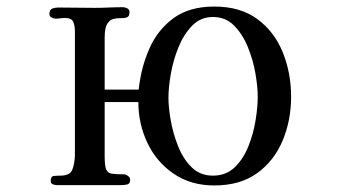

<svg xmlns="http://www.w3.org/2000/svg" viewBox="-20 -564 1040 587"><path d="M768 -268Q768 -298 761 -339Q754 -380 738 -419.5Q722 -459 696 -485.5Q670 -512 631 -512Q593 -512 567 -485Q541 -458 525 -418Q509 -378 502 -336.5Q495 -295 495 -266Q495 -236 502 -196Q509 -156 524.5 -117Q540 -78 566 -52.5Q592 -27 631 -27Q671 -27 697.5 -52.5Q724 -78 739.5 -117Q755 -156 761.5 -197Q768 -238 768 -268ZM870 -268Q870 -196 844 -134Q818 -72 766 -34.5Q714 3 635 3Q564 3 511.5 -32.5Q459 -68 431 -126.5Q403 -185 403 -252H300V-86Q300 -58 304.5 -46.5Q309 -35 322 -33Q335 -31 360 -31Q365 -31 371.5 -26Q378 -21 378 -15Q378 -2 369 0Q360 2 349 2H155Q148 2 141.5 -0.5Q135 -3 135 -11Q135 -25 144.5 -26Q154 -27 164 -27Q194 -27 201 -45Q208 -63 209 -88V-468Q209 -485 204 -497Q199 -509 179 -509Q172 -509 164.5 -508Q157 -507 150 -507Q144 -507 137.5 -510.5Q131 -514 131 -521Q131 -534 139.5 -537.5Q148 -541 158 -541Q186 -541 213.5 -540.5Q241 -540 269 -540Q291 -540 312.5 -541Q334 -542 356 -542Q362 -542 369 -538.5Q376 -535 376 -527Q376 -514 368 -511Q360 -508 349 -508.5Q338 -509 326.5 -506Q315 -503 307.5 -490.5Q300 -478 300 -449V-290H404Q411 -357 436.5 -415Q462 -473 510.5 -508.5Q559 -544 635 -544Q715 -544 767 -505.5Q819 -467 844.5 -404Q870 -341 870 -268Z"/></svg>

Font: Kaisei Tokumin Medium
Style: Regular
Weight: 500
Designer: Font-Kai, 金井和夫
Foundry: KAZUO KANAI
Version: Version 5.003